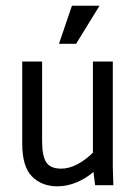

<svg xmlns="http://www.w3.org/2000/svg" viewBox="-20 -655 478 679"><path d="M182.6 3.9Q127.9 3.9 93.3 -30.8Q58.6 -65.4 58.6 -147.5V-437.5H128.9V-155.3Q128.9 -103.5 143.6 -81.1Q158.2 -58.6 196.3 -58.6Q224.6 -58.6 253.9 -74.2Q283.2 -89.8 308.6 -115.2V-437.5H378.9V-63.5L380.9 0H316.4L310.5 -46.9Q283.2 -23.4 250 -9.8Q216.8 3.9 182.6 3.9ZM332 -634.8 249 -500H188.5L234.4 -634.8Z"/></svg>

Font: Sudo Variable
Style: Regular
Weight: 400
Monospace: yes
Designer: Jens Kutilek
Foundry: Jens Kutilek
Version: Version 0.040